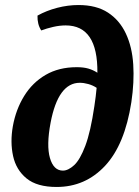

<svg xmlns="http://www.w3.org/2000/svg" viewBox="-20 -734 554 763"><path d="M205 9Q127 9 85.5 -25Q44 -59 32 -114Q20 -169 31 -232Q43 -299 76 -352.5Q109 -406 161.5 -436.5Q214 -467 285 -467Q312 -467 331 -461.5Q350 -456 367 -445Q369 -633 241 -633Q217 -633 191 -627Q165 -621 144 -613Q128 -637 129 -672Q165 -692 207.5 -703Q250 -714 292 -714Q363 -714 409 -684Q455 -654 480 -601Q505 -548 509.5 -478Q514 -408 502 -328Q476 -159 397.5 -75Q319 9 205 9ZM181 -246Q164 -156 178.5 -106Q193 -56 230 -56Q251 -56 274.5 -77.5Q298 -99 319 -154.5Q340 -210 355 -312Q361 -351 364 -385Q349 -395 331 -400Q313 -405 297 -405Q211 -405 181 -246Z"/></svg>

Font: Vollkorn
Style: Bold Italic
Weight: 700
Italic angle: -11°
Designer: Friedrich Althausen
Foundry: Friedrich Althausen
Version: Version 5.000; ttfautohint (v1.8.3)